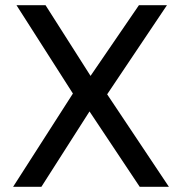

<svg xmlns="http://www.w3.org/2000/svg" viewBox="-20 -720 702 740"><path d="M30.5 0 261 -359.5 43.5 -700H155.5L329 -427.5L515.5 -700H623.5L393 -356.5L631 0H518.5L325 -290.5L139.5 0Z"/></svg>

Font: Geologica Light
Style: Regular
Weight: 300
Designer: Sindre Bremnes, Frode Helland
Foundry: Monokrom Skriftforlag AS
Version: Version 1.010; ttfautohint (v1.8.4.7-5d5b);gftools[0.9.28]